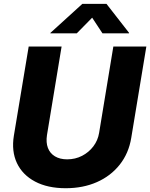

<svg xmlns="http://www.w3.org/2000/svg" viewBox="-20 -970 782 1000"><path d="M322.3 10.3Q228 10.3 162.6 -24.4Q97.2 -59.1 68.1 -120.8Q39.1 -182.6 52.2 -263.2L129.4 -727.5H300.8L224.6 -266.1Q218.8 -228 229.5 -199.7Q240.2 -171.4 266.1 -155.8Q292 -140.1 329.6 -140.1Q372.1 -140.1 407.5 -158.4Q442.9 -176.8 466.3 -207.8Q489.7 -238.8 496.1 -277.3L570.3 -727.5H742.2L663.6 -252Q650.4 -171.4 603.5 -112.3Q556.6 -53.2 484.6 -21.5Q412.6 10.3 322.3 10.3ZM379.9 -796.4H242.2L242.7 -798.8L408.7 -949.7H534.7L652.3 -798.8L651.9 -796.4H513.7L460 -877.9Z"/></svg>

Font: Inter 20pt ExtraBold
Style: Italic
Weight: 800
Italic angle: -9.3988°
Version: Version 4.001;git-66647c0bb